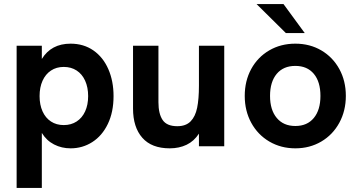

<svg xmlns="http://www.w3.org/2000/svg" viewBox="-20 -717 1754 941"><path d="M536.5 -246Q536.5 -167.5 508.5 -109.5Q480.5 -51.5 432.5 -20.8Q384.5 10 326 10Q282 10 245 -9Q208 -28 185 -65.5V204H61.5V-493H185V-428Q231 -503 326 -503Q390 -503 437.8 -469.8Q485.5 -436.5 511 -378Q536.5 -319.5 536.5 -246ZM292.5 -104Q328.5 -104 355.5 -121.5Q382.5 -139 397.2 -171Q412 -203 412 -246Q412 -289 397.2 -321.5Q382.5 -354 355.5 -371.5Q328.5 -389 292.5 -389Q256.5 -389 229.8 -371.2Q203 -353.5 188.5 -321.2Q174 -289 174 -246Q174 -203.5 188.5 -171.2Q203 -139 229.8 -121.5Q256.5 -104 292.5 -104Z M632 -185V-493H756.5V-216Q756.5 -159.5 777 -129Q797.5 -98.5 849 -98.5Q891 -98.5 914.2 -122.2Q937.5 -146 946.2 -188.8Q955 -231.5 955 -297V-493H1079V0H955V-62Q931 -25 894.5 -7.5Q858 10 812 10Q723 10 677.5 -41.8Q632 -93.5 632 -185Z M1179.5 -247Q1179.5 -320.5 1211.2 -378.8Q1243 -437 1299.5 -470Q1356 -503 1427.5 -503Q1498.5 -503 1554.8 -470Q1611 -437 1643 -378.8Q1675 -320.5 1675 -247Q1675 -174 1643 -115.2Q1611 -56.5 1554.5 -23.2Q1498 10 1427.5 10Q1357 10 1300.2 -23.2Q1243.5 -56.5 1211.5 -115Q1179.5 -173.5 1179.5 -247ZM1427.5 -99.5Q1485.5 -99.5 1518 -138.8Q1550.5 -178 1550.5 -247Q1550.5 -316.5 1518 -355.2Q1485.5 -394 1427.5 -394Q1369 -394 1336.2 -355Q1303.5 -316 1303.5 -247Q1303.5 -178 1336.5 -138.8Q1369.5 -99.5 1427.5 -99.5ZM1237.5 -697H1369.5L1473.5 -555H1381Z"/></svg>

Font: HK Grotesk
Style: Bold
Weight: 700
Designer: Alfredo Marco Pradil
Foundry: Hanken Design Co.
Version: Version 3.001